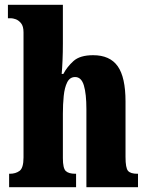

<svg xmlns="http://www.w3.org/2000/svg" viewBox="-20 -780 616 800"><path d="M18 0V-56H21Q45 -56 61.5 -68Q78 -80 78 -124V-645Q78 -671 67.5 -683.5Q57 -696 45 -700Q33 -704 26 -704H13V-760H242V-599Q242 -562 240.5 -527.5Q239 -493 237 -472H244Q259 -501 286 -525.5Q313 -550 368 -550Q438 -550 470.5 -504Q503 -458 503 -357V-126Q503 -80 513.5 -68Q524 -56 552 -56H555V0H340V-325Q340 -389 329.5 -424Q319 -459 293 -459Q271 -459 260 -437Q249 -415 245.5 -380Q242 -345 242 -306V-121Q242 -79 254 -67.5Q266 -56 294 -56H297V0Z"/></svg>

Font: Noto Serif Lao ExtraCondensed Black
Style: Regular
Weight: 900
Width: 2
Designer: Monotype Design Team
Foundry: Monotype Imaging Inc.
Version: Version 2.003; ttfautohint (v1.8.4.7-5d5b)